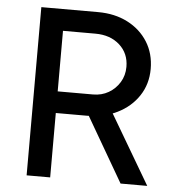

<svg xmlns="http://www.w3.org/2000/svg" viewBox="-51 -748 733 796"><g transform="rotate(5 315.5 -350.0)"><path d="M89 0V-700H325Q395 -700 448.5 -672.5Q502 -645 532.5 -596.5Q563 -548 563 -484Q563 -421 530.5 -372Q498 -323 442 -295.5Q386 -268 316 -268H187V0ZM480 0 314 -286 392 -338 591 0ZM187 -358H334Q370 -358 398.5 -374.5Q427 -391 444.5 -419.5Q462 -448 462 -484Q462 -540 423 -575Q384 -610 322 -610H187Z"/></g></svg>

Font: Figtree Light Medium
Style: Regular
Weight: 500
Version: Version 2.001;gftools[0.9.30]